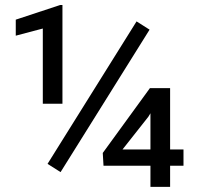

<svg xmlns="http://www.w3.org/2000/svg" viewBox="-20 -729 772 749"><path d="M643.6 -385.3H564.9L380.9 -132.3L383.8 -82.5H566.9V0H643.6V-82.5H695.8V-146H643.6ZM558.6 -273.4 566.9 -287.1V-146H458ZM223.6 -709.5H214.8L41.5 -652.3V-589.8L147 -617.7V-324.2H223.6ZM563.5 -613.3 512.7 -645.5 165.5 -89.8 216.3 -57.6Z"/></svg>

Font: Shabnam
Style: Regular
Weight: 400
Foundry: DejaVu fonts team - Redesigned by Saber Rastikerdar - Based on Vazir font
Version: Version 5.0.1